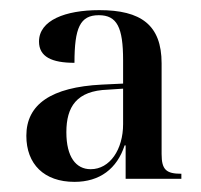

<svg xmlns="http://www.w3.org/2000/svg" viewBox="-20 -739 396 379"><path d="M127 -380C177 -380 211 -406 226 -452H228V-386H338V-396C308 -396 299 -404 299 -435V-614C299 -690 258 -719 176 -719C109 -719 57 -699 57 -657C57 -627 82 -615 127 -615C127 -684 138 -709 175 -709C211 -709 223 -685 223 -620V-574L181 -572C81 -567 32 -533 32 -471C32 -415 67 -380 127 -380ZM159 -405C130 -405 111 -429 111 -478C111 -528 131 -560 193 -562L223 -564V-494C223 -444 197 -405 159 -405Z"/></svg>

Font: Noto Serif Display SemiCondensed
Style: Regular
Weight: 400
Width: 4
Designer: Monotype Design Team
Foundry: Monotype Imaging Inc.
Version: Version 2.009